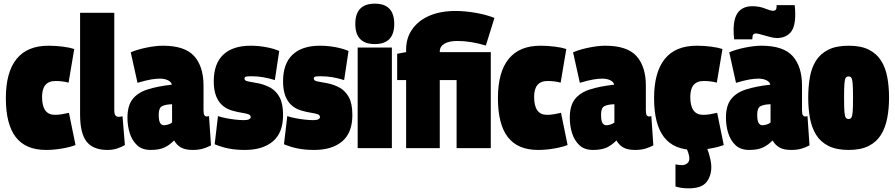

<svg xmlns="http://www.w3.org/2000/svg" viewBox="-20 -810 4893 1050"><path d="M12 -273Q12 -415 70.5 -487.5Q129 -560 245 -560Q285 -560 323.5 -555Q362 -550 386 -542L355 -358Q323 -367 283 -367Q210 -367 210 -280Q210 -182 280 -182Q299 -182 317 -185Q335 -188 357 -193L393 -17Q366 -6 320.5 2Q275 10 232 10Q120 10 66 -60.5Q12 -131 12 -273Z M605 -740V-209Q605 -186 611.5 -178.5Q618 -171 628 -171Q636 -171 650 -174L663 -17Q647 -7 622.5 1.5Q598 10 568 10Q490 10 454 -35Q418 -80 418 -184V-740Z M677 -166Q677 -231 704.5 -267Q732 -303 786 -320.5Q840 -338 920 -347Q916 -363 897.5 -371.5Q879 -380 855 -380Q834 -380 806.5 -375.5Q779 -371 732 -357L695 -524Q733 -540 783 -550Q833 -560 871 -560Q991 -560 1042 -503Q1093 -446 1093 -342V-207Q1093 -186 1098 -179.5Q1103 -173 1109 -173Q1116 -173 1123 -175L1134 -15Q1115 -5 1091.5 2.5Q1068 10 1034 10Q994 10 970.5 -3Q947 -16 932 -42Q908 -17 879.5 -3.5Q851 10 804 10Q757 10 729.5 -16Q702 -42 689.5 -82Q677 -122 677 -166ZM848 -184Q848 -149 856 -137Q864 -125 876 -125Q885 -125 898 -128.5Q911 -132 921 -140V-240Q885 -239 866.5 -229.5Q848 -220 848 -184Z M1154 -21 1172 -175Q1190 -169 1215 -164Q1240 -159 1266.5 -156Q1293 -153 1314 -153Q1334 -153 1342.5 -158Q1351 -163 1351 -169Q1351 -181 1337.5 -185.5Q1324 -190 1301.5 -193.5Q1279 -197 1254 -204Q1149 -232 1149 -365Q1149 -462 1201 -511Q1253 -560 1351 -560Q1393 -560 1436 -552Q1479 -544 1507 -531L1483 -372Q1452 -382 1420 -387.5Q1388 -393 1355 -393Q1338 -393 1327.5 -391.5Q1317 -390 1317 -380Q1317 -368 1338 -364.5Q1359 -361 1395 -354Q1428 -347 1458.5 -330.5Q1489 -314 1508.5 -279Q1528 -244 1528 -181Q1528 -84 1472.5 -37Q1417 10 1319 10Q1271 10 1232 2.5Q1193 -5 1154 -21Z M1533 -21 1551 -175Q1569 -169 1594 -164Q1619 -159 1645.5 -156Q1672 -153 1693 -153Q1713 -153 1721.5 -158Q1730 -163 1730 -169Q1730 -181 1716.5 -185.5Q1703 -190 1680.5 -193.5Q1658 -197 1633 -204Q1528 -232 1528 -365Q1528 -462 1580 -511Q1632 -560 1730 -560Q1772 -560 1815 -552Q1858 -544 1886 -531L1862 -372Q1831 -382 1799 -387.5Q1767 -393 1734 -393Q1717 -393 1706.5 -391.5Q1696 -390 1696 -380Q1696 -368 1717 -364.5Q1738 -361 1774 -354Q1807 -347 1837.5 -330.5Q1868 -314 1887.5 -279Q1907 -244 1907 -181Q1907 -84 1851.5 -37Q1796 10 1698 10Q1650 10 1611 2.5Q1572 -5 1533 -21Z M2030 -569Q1923 -569 1923 -679Q1923 -790 2030 -790Q2136 -790 2136 -679Q2136 -569 2030 -569ZM1936 0V-550H2123V0Z M2201 0V-372H2152V-516L2201 -525V-540Q2201 -602 2234 -649.5Q2267 -697 2327.5 -723.5Q2388 -750 2471 -750Q2523 -750 2580.5 -740Q2638 -730 2684 -712L2637 -561Q2554 -586 2481 -586Q2436 -586 2410.5 -571Q2385 -556 2385 -528V-525H2664V0H2477V-372H2385V0Z M2703 -273Q2703 -415 2761.5 -487.5Q2820 -560 2936 -560Q2976 -560 3014.5 -555Q3053 -550 3077 -542L3046 -358Q3014 -367 2974 -367Q2901 -367 2901 -280Q2901 -182 2971 -182Q2990 -182 3008 -185Q3026 -188 3048 -193L3084 -17Q3057 -6 3011.5 2Q2966 10 2923 10Q2811 10 2757 -60.5Q2703 -131 2703 -273Z M3096 -166Q3096 -231 3123.5 -267Q3151 -303 3205 -320.5Q3259 -338 3339 -347Q3335 -363 3316.5 -371.5Q3298 -380 3274 -380Q3253 -380 3225.5 -375.5Q3198 -371 3151 -357L3114 -524Q3152 -540 3202 -550Q3252 -560 3290 -560Q3410 -560 3461 -503Q3512 -446 3512 -342V-207Q3512 -186 3517 -179.5Q3522 -173 3528 -173Q3535 -173 3542 -175L3553 -15Q3534 -5 3510.5 2.5Q3487 10 3453 10Q3413 10 3389.5 -3Q3366 -16 3351 -42Q3327 -17 3298.5 -3.5Q3270 10 3223 10Q3176 10 3148.5 -16Q3121 -42 3108.5 -82Q3096 -122 3096 -166ZM3267 -184Q3267 -149 3275 -137Q3283 -125 3295 -125Q3304 -125 3317 -128.5Q3330 -132 3340 -140V-240Q3304 -239 3285.5 -229.5Q3267 -220 3267 -184Z M3557 -273Q3557 -415 3615.5 -487.5Q3674 -560 3790 -560Q3830 -560 3868.5 -555Q3907 -550 3931 -542L3900 -358Q3868 -367 3828 -367Q3755 -367 3755 -280Q3755 -182 3825 -182Q3844 -182 3862 -185Q3880 -188 3902 -193L3938 -17Q3911 -6 3865.5 2Q3820 10 3777 10Q3665 10 3611 -60.5Q3557 -131 3557 -273ZM3674 89Q3696 93 3710 93Q3726 93 3738 83.5Q3750 74 3750 56Q3750 45 3744 25.5Q3738 6 3729 -6H3843Q3849 5 3855 24Q3861 43 3865.5 64.5Q3870 86 3870 103Q3870 153 3843 186.5Q3816 220 3746 220Q3728 220 3711 218Q3694 216 3674 210Z M3950 -166Q3950 -231 3977.5 -267Q4005 -303 4059 -320.5Q4113 -338 4193 -347Q4189 -363 4170.5 -371.5Q4152 -380 4128 -380Q4107 -380 4079.5 -375.5Q4052 -371 4005 -357L3968 -524Q4006 -540 4056 -550Q4106 -560 4144 -560Q4264 -560 4315 -503Q4366 -446 4366 -342V-207Q4366 -186 4371 -179.5Q4376 -173 4382 -173Q4389 -173 4396 -175L4407 -15Q4388 -5 4364.5 2.5Q4341 10 4307 10Q4267 10 4243.5 -3Q4220 -16 4205 -42Q4181 -17 4152.5 -3.5Q4124 10 4077 10Q4030 10 4002.5 -16Q3975 -42 3962.5 -82Q3950 -122 3950 -166ZM4121 -184Q4121 -149 4129 -137Q4137 -125 4149 -125Q4158 -125 4171 -128.5Q4184 -132 4194 -140V-240Q4158 -239 4139.5 -229.5Q4121 -220 4121 -184ZM3995 -595Q3993 -609 3992.5 -621.5Q3992 -634 3992 -645Q3992 -714 4018.5 -745Q4045 -776 4094 -776Q4133 -776 4163.5 -763.5Q4194 -751 4208 -751Q4227 -751 4227 -773V-782H4326Q4329 -757 4329 -732Q4329 -660 4302 -631Q4275 -602 4228 -602Q4212 -602 4188.5 -608.5Q4165 -615 4143.5 -621Q4122 -627 4114 -627Q4095 -627 4095 -605Q4095 -603 4094.5 -600Q4094 -597 4094 -595Z M4400 -276Q4400 -336 4409 -387.5Q4418 -439 4442 -477.5Q4466 -516 4509.5 -538Q4553 -560 4621 -560Q4689 -560 4732 -538Q4775 -516 4799 -477.5Q4823 -439 4832.5 -387.5Q4842 -336 4842 -276Q4842 -216 4832 -164Q4822 -112 4798 -73Q4774 -34 4731 -12Q4688 10 4621 10Q4554 10 4510.5 -12Q4467 -34 4443 -73Q4419 -112 4409.5 -164Q4400 -216 4400 -276ZM4596 -276Q4596 -223 4598 -198.5Q4600 -174 4605.5 -166.5Q4611 -159 4621 -159Q4630 -159 4635.5 -166.5Q4641 -174 4643 -198.5Q4645 -223 4645 -276Q4645 -328 4643 -353Q4641 -378 4635.5 -385Q4630 -392 4621 -392Q4611 -392 4605.5 -385Q4600 -378 4598 -353Q4596 -328 4596 -276Z"/></svg>

Font: Georama Condensed Black
Style: Regular
Weight: 900
Width: 3
Designer: Jean-Baptiste Levee
Foundry: Production Type
Version: Version 1.000